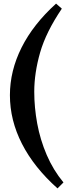

<svg xmlns="http://www.w3.org/2000/svg" viewBox="-20 -851 383 1065"><path d="M291 -831 323 -803Q235 -673 202.5 -559.5Q170 -446 170 -342Q170 -255 186.5 -165.5Q203 -76 239 8Q275 92 332 161L299 194Q169 78 102 -53Q35 -184 35 -323Q35 -458 99.5 -587Q164 -716 291 -831Z"/></svg>

Font: Libre Baskerville
Style: Bold
Weight: 700
Designer: Pablo Impallari, Rodrigo Fuenzalida
Foundry: Pablo Impallari, Rodrigo Fuenzalida
Version: Version 1.051; ttfautohint (v1.8.4.7-5d5b)